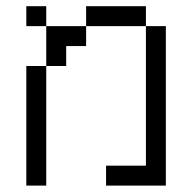

<svg xmlns="http://www.w3.org/2000/svg" viewBox="-20 -582 540 602"><path d="M62.5 -375Q62.5 -375 62.5 0H125Q125 0 125 -375ZM437.5 -62.5H312.5V0H500Q500 0 500 -500H437.5ZM125 -375H187.5V-437.5H250V-500H125Q125 -500 125 -375ZM125 -500V-562.5H62.5V-500ZM250 -500H437.5V-562.5H250Z"/></svg>

Font: Unifont
Style: Regular
Weight: 500
Version: Version 15.1.04